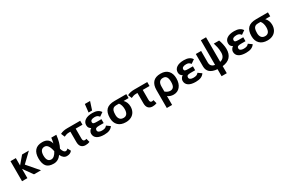

<svg xmlns="http://www.w3.org/2000/svg" viewBox="175 -2421 6343 4254"><g transform="rotate(-30 3346.0 -294.5)"><path d="M563.5 0H384.3L215.3 -236.3V0H78.6V-512.7H215.3V-324.2L375.5 -512.7H548.8L315.4 -288.1Z M646 -254.9Q646 -386.2 708.3 -456.5Q770.5 -526.9 896.5 -526.9Q1064 -526.9 1097.7 -377.4Q1113.8 -435.5 1122.1 -512.2H1251Q1228.5 -314 1166 -203.1Q1197.8 -93.3 1252.4 -93.3Q1285.6 -93.3 1310.1 -125.5L1354.5 -44.9Q1310.5 15.1 1223.1 15.1Q1130.9 15.1 1081.5 -93.8Q1002.9 15.1 884.8 15.1Q753.4 15.1 699.7 -53.7Q646 -122.6 646 -254.9ZM1029.3 -218.3Q991.7 -415 891.6 -415Q774.4 -415 772.9 -254.9Q774.4 -93.3 883.8 -93.3Q963.9 -93.3 1029.3 -218.3Z M1701.2 12.7Q1632.8 12.7 1593.8 -27.8Q1554.7 -68.4 1554.7 -151.9V-415H1521.5Q1477.5 -415 1444.8 -403.8Q1412.1 -392.6 1390.6 -382.3L1351.6 -476.6Q1426.3 -516.1 1527.3 -516.1H1864.3V-415H1690.4V-165Q1690.4 -122.1 1704.1 -106.9Q1717.8 -91.8 1741.2 -91.8Q1761.2 -91.8 1782.7 -101.1L1807.6 -7.8Q1762.7 12.7 1701.2 12.7Z M2175.3 19Q2055.7 19 1992.4 -23.7Q1929.2 -66.4 1929.2 -146Q1929.2 -181.2 1951.4 -213.4Q1973.6 -245.6 1996.1 -254.9Q1973.6 -263.2 1951.4 -291Q1929.2 -318.8 1929.2 -361.8Q1929.2 -441.9 1995.4 -486.3Q2061.5 -530.8 2180.2 -530.8Q2330.1 -530.8 2387.2 -438L2292 -372.1Q2269.5 -401.9 2245.6 -414.6Q2221.7 -427.2 2181.2 -427.2Q2127.9 -427.2 2098.9 -410.6Q2069.8 -394 2069.8 -360.8Q2069.8 -328.6 2094.5 -320.3Q2119.1 -312 2175.3 -312H2289.1V-211.9H2169.9Q2112.3 -211.9 2091.1 -197.5Q2069.8 -183.1 2069.8 -149.9Q2069.8 -120.6 2097.7 -103.3Q2125.5 -85.9 2173.3 -85.9Q2219.2 -85.9 2250 -96.4Q2280.8 -106.9 2305.2 -137.7L2394 -74.2Q2362.8 -26.9 2310.1 -3.9Q2257.3 19 2175.3 19ZM2206.1 -581.1H2116.2L2139.2 -786.6H2272.9Z M2729 19Q2604 19 2533.9 -49.3Q2463.9 -117.7 2463.9 -240.2Q2463.9 -383.3 2531.2 -449.7Q2598.6 -516.1 2742.7 -516.1H3043.9V-415H2916.5Q2988.8 -341.3 2988.8 -231.9Q2988.8 -157.2 2957.8 -100.1Q2926.8 -43 2867.9 -12Q2809.1 19 2729 19ZM2731 -89.8Q2788.6 -89.8 2818.4 -130.1Q2848.1 -170.4 2848.1 -249Q2848.1 -297.4 2835.2 -341.6Q2822.3 -385.7 2796.4 -415H2727.1Q2683.1 -415 2656.2 -397.2Q2629.4 -379.4 2616.9 -342.8Q2604.5 -306.2 2604.5 -236.8Q2604.5 -171.9 2635 -130.9Q2665.5 -89.8 2731 -89.8Z M3416.5 12.7Q3348.1 12.7 3309.1 -27.8Q3270 -68.4 3270 -151.9V-415H3236.8Q3192.9 -415 3160.2 -403.8Q3127.4 -392.6 3106 -382.3L3066.9 -476.6Q3141.6 -516.1 3242.7 -516.1H3579.6V-415H3405.8V-165Q3405.8 -122.1 3419.4 -106.9Q3433.1 -91.8 3456.5 -91.8Q3476.6 -91.8 3498 -101.1L3522.9 -7.8Q3478 12.7 3416.5 12.7Z M3803.2 198.7H3667.5V-261.2Q3667.5 -390.1 3730.2 -460.4Q3793 -530.8 3925.3 -530.8Q4050.8 -530.8 4115.5 -459.2Q4180.2 -387.7 4180.2 -265.1Q4180.2 -134.8 4117.2 -57.9Q4054.2 19 3951.2 19Q3863.3 19 3803.2 -28.8ZM3928.2 -91.8Q3981 -91.8 4010.3 -128.9Q4039.6 -166 4039.6 -256.8Q4039.6 -342.3 4011.5 -382.6Q3983.4 -422.9 3925.3 -422.9Q3803.2 -422.9 3803.2 -271V-143.6Q3866.2 -91.8 3928.2 -91.8Z M4516.1 19Q4396.5 19 4333.3 -23.7Q4270 -66.4 4270 -146Q4270 -181.2 4292.2 -213.4Q4314.5 -245.6 4336.9 -254.9Q4314.5 -263.2 4292.2 -291Q4270 -318.8 4270 -361.8Q4270 -441.9 4336.2 -486.3Q4402.3 -530.8 4521 -530.8Q4670.9 -530.8 4728 -438L4632.8 -372.1Q4610.4 -401.9 4586.4 -414.6Q4562.5 -427.2 4522 -427.2Q4468.8 -427.2 4439.7 -410.6Q4410.6 -394 4410.6 -360.8Q4410.6 -328.6 4435.3 -320.3Q4460 -312 4516.1 -312H4629.9V-211.9H4510.7Q4453.1 -211.9 4431.9 -197.5Q4410.6 -183.1 4410.6 -149.9Q4410.6 -120.6 4438.5 -103.3Q4466.3 -85.9 4514.2 -85.9Q4560.1 -85.9 4590.8 -96.4Q4621.6 -106.9 4646 -137.7L4734.9 -74.2Q4703.6 -26.9 4650.9 -3.9Q4598.1 19 4516.1 19Z M5203.6 195.3H5070.8V15.6Q4821.8 -3.9 4821.8 -200.2V-516.1H4957.5V-223.1Q4957.5 -110.8 5070.8 -93.8V-724.1H5203.6V-95.2Q5264.6 -109.9 5295.7 -153.1Q5326.7 -196.3 5326.7 -263.2Q5326.7 -343.8 5312.3 -406Q5297.9 -468.3 5282.2 -516.1H5418Q5435.5 -477.1 5451.7 -403.1Q5467.8 -329.1 5467.8 -272.9Q5467.8 -146.5 5401.4 -73.2Q5335 0 5203.6 14.6Z M5803.7 19Q5684.1 19 5620.8 -23.7Q5557.6 -66.4 5557.6 -146Q5557.6 -181.2 5579.8 -213.4Q5602.1 -245.6 5624.5 -254.9Q5602.1 -263.2 5579.8 -291Q5557.6 -318.8 5557.6 -361.8Q5557.6 -441.9 5623.8 -486.3Q5689.9 -530.8 5808.6 -530.8Q5958.5 -530.8 6015.6 -438L5920.4 -372.1Q5897.9 -401.9 5874 -414.6Q5850.1 -427.2 5809.6 -427.2Q5756.3 -427.2 5727.3 -410.6Q5698.2 -394 5698.2 -360.8Q5698.2 -328.6 5722.9 -320.3Q5747.6 -312 5803.7 -312H5917.5V-211.9H5798.3Q5740.7 -211.9 5719.5 -197.5Q5698.2 -183.1 5698.2 -149.9Q5698.2 -120.6 5726.1 -103.3Q5753.9 -85.9 5801.8 -85.9Q5847.7 -85.9 5878.4 -96.4Q5909.2 -106.9 5933.6 -137.7L6022.5 -74.2Q5991.2 -26.9 5938.5 -3.9Q5885.7 19 5803.7 19Z M6352.5 19Q6227.5 19 6157.5 -49.3Q6087.4 -117.7 6087.4 -240.2Q6087.4 -383.3 6154.8 -449.7Q6222.2 -516.1 6366.2 -516.1H6667.5V-415H6540Q6612.3 -341.3 6612.3 -231.9Q6612.3 -157.2 6581.3 -100.1Q6550.3 -43 6491.5 -12Q6432.6 19 6352.5 19ZM6354.5 -89.8Q6412.1 -89.8 6441.9 -130.1Q6471.7 -170.4 6471.7 -249Q6471.7 -297.4 6458.7 -341.6Q6445.8 -385.7 6419.9 -415H6350.6Q6306.6 -415 6279.8 -397.2Q6252.9 -379.4 6240.5 -342.8Q6228 -306.2 6228 -236.8Q6228 -171.9 6258.5 -130.9Q6289.1 -89.8 6354.5 -89.8Z"/></g></svg>

Font: Cadman
Style: Bold
Weight: 700
Designer: Paul James MIller
Foundry: High-Logic / Made with FontCreator
Version: Version 2.114;March 28, 2021;FontCreator 13.0.0.2683 64-bit